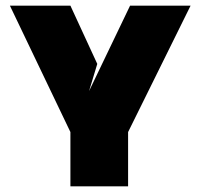

<svg xmlns="http://www.w3.org/2000/svg" viewBox="-20 -659 708 679"><path d="M433 -192 654 -639H440L295 -337L324 -433L229 -639H15L229 -192V0H433V-192Z"/></svg>

Font: Banana Brick
Style: Regular
Weight: 400
Designer: artmaker
Foundry: artmaker
Version: Version 4.000 2011 initial release